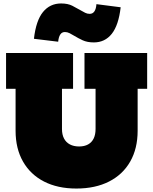

<svg xmlns="http://www.w3.org/2000/svg" viewBox="-20 -1078 885 1109"><path d="M468 -772H830V-565H775V-323Q775 -220 732.2 -145Q689.5 -70 610 -29.5Q530.5 11 421 11Q313 11 234.2 -29.5Q155.5 -70 112.8 -145Q70 -220 70 -323V-565H15V-772H402V-565H338V-333Q338 -300.5 349.8 -278Q361.5 -255.5 383.8 -243.8Q406 -232 437 -232Q467.5 -232 488.8 -243.8Q510 -255.5 521 -278Q532 -300.5 532 -333V-565H468ZM537 -1054 677 -1036Q665 -932 625.5 -882.5Q586 -833 522 -833Q484 -833 457.2 -845.5Q430.5 -858 411 -870Q394.5 -880 381.5 -886.5Q368.5 -893 355 -893Q337 -893 327.8 -878.2Q318.5 -863.5 316 -837L176 -854Q188 -959 228.2 -1008.5Q268.5 -1058 333 -1058Q371.5 -1058 397.5 -1044.8Q423.5 -1031.5 443 -1020Q459.5 -1010.5 471.8 -1004.2Q484 -998 498 -998Q515.5 -998 525.2 -1012.2Q535 -1026.5 537 -1054Z"/></svg>

Font: Hepta Slab Black
Style: Regular
Weight: 900
Designer: Michael LaGattuta
Foundry: Michael LaGattuta
Version: Version 1.102